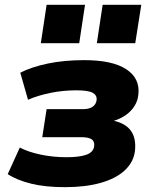

<svg xmlns="http://www.w3.org/2000/svg" viewBox="-20 -764 644 795"><path d="M249 11Q168 11 109 -3.5Q50 -18 12 -43L62 -153Q96 -135 147.5 -124Q199 -113 256 -113Q309 -113 338 -123.5Q367 -134 370 -159Q372 -179 359 -187.5Q346 -196 316 -196H155L173 -312H324Q349 -312 363.5 -322Q378 -332 380 -350Q382 -370 363.5 -380Q345 -390 296 -390Q241 -390 189.5 -379.5Q138 -369 96 -351L64 -463Q111 -487 178.5 -501Q246 -515 329 -515Q445 -515 502.5 -477.5Q560 -440 553 -374Q551 -348 537.5 -326Q524 -304 501.5 -288Q479 -272 449 -263L451 -264Q500 -253 522 -222.5Q544 -192 539 -141Q534 -94 497.5 -59.5Q461 -25 397.5 -7Q334 11 249 11ZM381 -585 405 -744H565L540 -585ZM149 -585 173 -744H332L308 -585Z"/></svg>

Font: Nunito Sans 8pt Black
Style: Italic
Weight: 900
Italic angle: -9°
Version: Version 3.101;gftools[0.9.27]